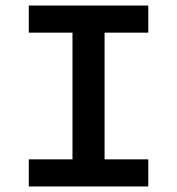

<svg xmlns="http://www.w3.org/2000/svg" viewBox="-20 -674 640 694"><path d="M84 0V-98H242V-556H84V-654H516V-556H358V-98H516V0Z"/></svg>

Font: TypoPRO Source Code Pro
Style: Regular
Weight: 600
Monospace: yes
Designer: Paul D. Hunt, Teo Tuominen
Foundry: Adobe Systems Incorporated
Version: Version 2.010;PS 1.0;hotconv 1.0.84;makeotf.lib2.5.63406